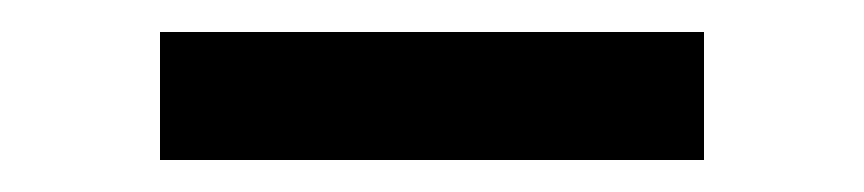

<svg xmlns="http://www.w3.org/2000/svg" viewBox="-20 -757 540 120"><path d="M80 -737H420V-657H80Z"/></svg>

Font: Roboto Serif Medium
Style: Regular
Weight: 500
Designer: Greg Gazdowicz
Foundry: Commercial Type
Version: Version 1.008